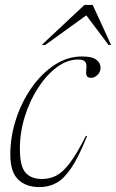

<svg xmlns="http://www.w3.org/2000/svg" viewBox="-20 -752 472 782"><path d="M298 -509.5Q253.5 -509.5 211.2 -478Q169 -446.5 135 -394Q101 -341.5 81 -277Q61 -212.5 61 -147Q61 -75 83.8 -49Q106.5 -23 151 -23Q182 -23 208.8 -36.5Q235.5 -50 264.2 -87.8Q293 -125.5 330 -199L334.5 -197.5Q300.5 -112.5 270.2 -67.8Q240 -23 209 -6.5Q178 10 140.5 10Q86 10 54 -20.8Q22 -51.5 22 -123Q22 -195 45 -265.8Q68 -336.5 108.5 -394.5Q149 -452.5 201.8 -487.2Q254.5 -522 314 -522Q355 -522 372.2 -508.8Q389.5 -495.5 389.5 -476.5Q389.5 -459 377.2 -447Q365 -435 351.5 -435Q337.5 -435 333.5 -442.8Q329.5 -450.5 331.5 -470.5Q334 -491 327 -500.2Q320 -509.5 298 -509.5ZM150 -569 324 -732H357.5L432.5 -569H422L331.5 -689.5L164.5 -569Z"/></svg>

Font: Newsreader 72pt ExtraLight
Style: Italic
Weight: 275
Italic angle: -17°
Designer: Hugues Gentile
Foundry: Production Type
Version: Version 1.003; ttfautohint (v1.8.3)